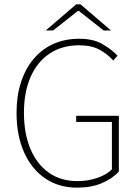

<svg xmlns="http://www.w3.org/2000/svg" viewBox="-20 -850 640 882"><path d="M334 12Q250 12 187.5 -30.5Q125 -73 90.5 -150.5Q56 -228 56 -332Q56 -410 76.5 -472.5Q97 -535 135 -580Q173 -625 226 -648.5Q279 -672 344 -672Q410 -672 452.5 -646.5Q495 -621 520 -594L500 -572Q475 -601 437.5 -621.5Q400 -642 344 -642Q265 -642 208 -604Q151 -566 120.5 -496.5Q90 -427 90 -332Q90 -237 119.5 -166.5Q149 -96 204 -57Q259 -18 336 -18Q384 -18 426.5 -32.5Q469 -47 494 -72V-290H330V-318H526V-62Q496 -29 447.5 -8.5Q399 12 334 12ZM190 -710 330 -830H350L490 -710H456L342 -800H338L224 -710Z"/></svg>

Font: Mada ExtraLight
Style: Regular
Weight: 250
Designer: Khaled Hosny
Version: Version 1.5